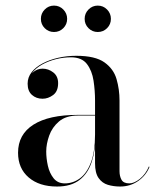

<svg xmlns="http://www.w3.org/2000/svg" viewBox="-20 -672 566 702"><path d="M419 10Q395.5 10 374.5 3.8Q353.5 -2.5 340.5 -21Q327.5 -39.5 327.5 -75V-304.5Q327.5 -340.5 322 -377Q316.5 -413.5 297.8 -438Q279 -462.5 239 -462.5Q211.5 -462.5 184 -455.5Q156.5 -448.5 134 -436Q111.5 -423.5 97.8 -405.8Q84 -388 84 -366H82Q82 -391.5 98.8 -406.2Q115.5 -421 135.5 -421Q157 -421 174.8 -407.2Q192.5 -393.5 192.5 -368Q192.5 -338 174.2 -324.5Q156 -311 135.5 -311Q112.5 -311 96.8 -325Q81 -339 81 -366Q81 -389.5 95.8 -408.2Q110.5 -427 135.8 -440.2Q161 -453.5 193 -460.8Q225 -468 259 -468Q328 -468 361.8 -444Q395.5 -420 406.2 -382.5Q417 -345 417 -304.5V-46Q417 -28 424.2 -14.8Q431.5 -1.5 453 -1.5Q470.5 -1.5 491.5 -18.2Q512.5 -35 524.5 -63.5L526.5 -61.5Q513.5 -30 484.8 -10Q456 10 419 10ZM188.5 10Q123.5 10 84.8 -23.2Q46 -56.5 46 -113.5Q46 -180.5 102.2 -216.2Q158.5 -252 265 -252H374V-249.5H265Q221 -249.5 195.8 -228Q170.5 -206.5 159.8 -176Q149 -145.5 149 -118Q149 -93 155 -66Q161 -39 176 -20.2Q191 -1.5 217 -1.5Q247 -1.5 272 -19.8Q297 -38 312.2 -77.5Q327.5 -117 327.5 -180.5H329.5Q329.5 -123.5 315.5 -80.5Q301.5 -37.5 270.5 -13.8Q239.5 10 188.5 10ZM337.5 -555Q317.5 -555 303.5 -569Q289.5 -583 289.5 -603Q289.5 -623 303.5 -637.2Q317.5 -651.5 337.5 -651.5Q357.5 -651.5 371.5 -637.2Q385.5 -623 385.5 -603Q385.5 -583 371.5 -569Q357.5 -555 337.5 -555ZM177.5 -555Q157.5 -555 143.5 -569Q129.5 -583 129.5 -603Q129.5 -623 143.5 -637.2Q157.5 -651.5 177.5 -651.5Q197.5 -651.5 211.5 -637.2Q225.5 -623 225.5 -603Q225.5 -583 211.5 -569Q197.5 -555 177.5 -555Z"/></svg>

Font: Bodoni Moda 72pt
Style: Regular
Weight: 400
Designer: Owen Earl
Foundry: indestructible type
Version: Version 2.005